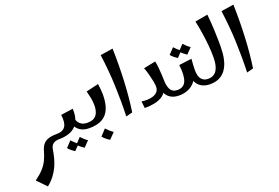

<svg xmlns="http://www.w3.org/2000/svg" viewBox="-224 -1198 3057 2107"><g transform="rotate(-20 1305.0 -144.5)"><path d="M23 445 -80 338Q-17 292 19.5 251.5Q56 211 78 165Q100 119 117 58Q129 16 150 -8.5Q171 -33 197.5 -44.5Q224 -56 253.5 -59.5Q283 -63 312 -63L332 -31L312 0Q289 0 267.5 7.5Q246 15 231.5 33.5Q217 52 212 87Q205 131 193 177.5Q181 224 160 270.5Q139 317 105.5 361.5Q72 406 23 445Z M312 0V-63Q383 -63 412 -106Q441 -149 428 -243L570 -263Q574 -200 559.5 -150.5Q545 -101 513 -67.5Q481 -34 430.5 -17Q380 0 312 0ZM670 0Q606 0 565.5 -27Q525 -54 506 -98.5Q487 -143 487 -194L542 -224Q542 -175 555.5 -139Q569 -103 597.5 -83Q626 -63 670 -63L690 -31ZM437 184Q417 171 397.5 155.5Q378 140 364 121L427 54Q444 72 461 88Q478 104 500 119ZM547 184Q527 171 507.5 155.5Q488 140 474 121L537 54Q554 72 571 88Q588 104 610 119Z M670 0V-63Q723 -63 752.5 -83Q782 -103 794.5 -138.5Q807 -174 807 -219Q807 -262 798.5 -304.5Q790 -347 779 -389L924 -423Q929 -387 932 -356Q935 -325 935 -292Q935 -201 909 -135Q883 -69 825 -34.5Q767 0 670 0ZM840 198Q818 185 797.5 168Q777 151 762 132L828 61Q847 81 865 97.5Q883 114 906 130Z M1094 18Q1097 -81 1096.5 -170.5Q1096 -260 1092.5 -347Q1089 -434 1081 -523.5Q1073 -613 1060 -711L1207 -734Q1212 -531 1203 -348Q1194 -165 1170 -2Z M1316 0 1307 -80Q1339 -75 1374.5 -76Q1410 -77 1441.5 -87Q1473 -97 1493 -119.5Q1513 -142 1513 -180Q1513 -206 1504.5 -247.5Q1496 -289 1484 -333.5Q1472 -378 1458 -413L1598 -441Q1606 -403 1610 -359.5Q1614 -316 1616 -280Q1618 -244 1618 -226Q1618 -148 1641.5 -105.5Q1665 -63 1722 -63L1742 -31L1722 0Q1661 0 1622.5 -23.5Q1584 -47 1566 -84.5Q1548 -122 1548 -167L1586 -161Q1586 -84 1516 -42Q1446 0 1316 0Z M1722 0V-63Q1798 -63 1823 -126.5Q1848 -190 1833 -314L1982 -333Q1979 -296 1977 -264Q1975 -232 1975 -202L1938 -172Q1938 -122 1908 -83Q1878 -44 1829.5 -22Q1781 0 1722 0ZM2080 0Q2030 0 1989.5 -20Q1949 -40 1924.5 -84Q1900 -128 1900 -202H1975Q1975 -132 2002 -97.5Q2029 -63 2080 -63L2100 -31ZM1845 -391Q1825 -404 1805.5 -420Q1786 -436 1772 -454L1835 -521Q1852 -503 1869 -487Q1886 -471 1908 -456ZM1955 -391Q1935 -404 1915.5 -420Q1896 -436 1882 -454L1945 -521Q1962 -503 1979 -487Q1996 -471 2018 -456Z M2080 0V-63Q2147 -63 2180.5 -112.5Q2214 -162 2215 -260Q2216 -325 2209 -402Q2202 -479 2190 -557Q2178 -635 2163 -702L2312 -728Q2321 -632 2325 -550.5Q2329 -469 2329.5 -399.5Q2330 -330 2325 -268Q2321 -220 2306.5 -172.5Q2292 -125 2264.5 -86Q2237 -47 2191.5 -23.5Q2146 0 2080 0Z M2505 18Q2508 -81 2507.5 -170.5Q2507 -260 2503.5 -347Q2500 -434 2492 -523.5Q2484 -613 2471 -711L2618 -734Q2623 -531 2614 -348Q2605 -165 2581 -2Z"/></g></svg>

Font: Marhey Light
Style: Regular
Weight: 400
Version: Version 1.000